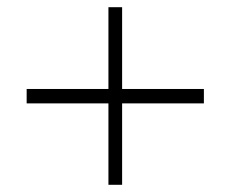

<svg xmlns="http://www.w3.org/2000/svg" viewBox="-20 -553 640 533"><path d="M546 -306V-266H319V-40H281V-266H54V-306H281V-533H319V-306Z"/></svg>

Font: MuliDisplayVN ExtraLight
Style: Regular
Weight: 200
Designer: Vernon Adams
Foundry: Vernon Adams
Version: Version 2.100